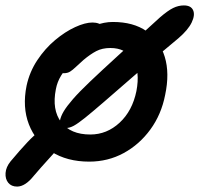

<svg xmlns="http://www.w3.org/2000/svg" viewBox="-40 -584 735 708"><path d="M289 12Q207 12 149 -25Q91 -62 66.5 -125.5Q42 -189 58 -268Q69 -319 97.5 -362Q126 -405 163 -436Q200 -467 237 -484Q274 -501 301 -501Q314 -501 324.5 -497Q335 -493 341 -485Q347 -477 344 -463Q338 -437 324.5 -419.5Q311 -402 275 -385Q245 -370 222.5 -349.5Q200 -329 185.5 -305.5Q171 -282 166 -255Q151 -179 185.5 -133.5Q220 -88 293 -88Q354 -88 401 -131.5Q448 -175 463 -248Q477 -321 450.5 -364Q424 -407 367 -407Q337 -407 315 -395.5Q293 -384 268 -363Q251 -348 239.5 -337Q228 -326 218.5 -320Q209 -314 195 -314Q181 -314 173 -325Q165 -336 170 -360Q175 -384 195 -409.5Q215 -435 245 -456Q275 -477 309.5 -490Q344 -503 376 -503Q452 -503 500.5 -469Q549 -435 567.5 -374.5Q586 -314 569 -234Q555 -162 514.5 -106.5Q474 -51 416 -19.5Q358 12 289 12ZM204 -112Q192 -112 185 -119.5Q178 -127 181 -139Q184 -155 195 -173.5Q206 -192 229 -218.5Q252 -245 293 -284Q334 -323 397 -380.5Q460 -438 550 -520Q579 -545 598.5 -554.5Q618 -564 638 -564Q664 -564 672 -546.5Q680 -529 667 -501.5Q654 -474 618 -443Q519 -361 452.5 -303Q386 -245 342.5 -207.5Q299 -170 273.5 -149.5Q248 -129 232.5 -120.5Q217 -112 204 -112ZM23 104Q2 104 -9.5 90Q-21 76 -19.5 54Q-18 32 -1 11Q35 -32 61.5 -60Q88 -88 108 -101.5Q128 -115 145 -115Q169 -115 181.5 -103Q194 -91 189 -62Q187 -53 173 -36Q159 -19 136.5 5.5Q114 30 84 65Q69 84 53.5 94Q38 104 23 104Z"/></svg>

Font: Shantell Sans Medium
Style: Italic
Weight: 500
Italic angle: -11°
Designer: Stephen Nixon, Anya Danilova, Shantell Martin
Foundry: Arrow Type
Version: Version 1.011;[c5ecc13dd]